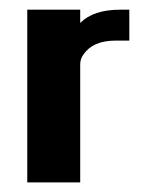

<svg xmlns="http://www.w3.org/2000/svg" viewBox="-20 -380 304 400"><path d="M147.1 -332.2Q174.7 -359.8 229.9 -359.8H249.4V-295.4H220.7Q173.6 -295.4 154 -266.7Q147.1 -257.5 147.1 -246V0H36.8V-359.8H147.1Z"/></svg>

Font: Dhurjati
Style: Regular
Weight: 400
Designer: Purushoth Kumar Guthula
Foundry: Andhrapradesh Society for Knowledge Networks
Version: Version 1.0.5; ttfautohint (v1.2.25-373a) -l 7 -r 28 -G 50 -